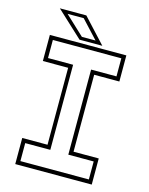

<svg xmlns="http://www.w3.org/2000/svg" viewBox="-125 -927 780 1005"><g transform="rotate(15 265.0 -424.0)"><path d="M57.5 0V-141.5H194.5V-558.5H57.5V-700H472V-558.5H335.5V-141.5H472V0ZM79.5 -22H450.5V-119.5H313V-580.5H450.5V-678.5H79.5V-580.5H215.5V-119.5H79.5ZM337.5 -716H214L72 -848H215.5ZM296 -733.5 206 -830.5H118.5L222 -733.5Z"/></g></svg>

Font: Tourney Thin ExtraLight
Style: Regular
Weight: 250
Version: Version 1.015